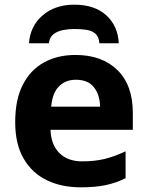

<svg xmlns="http://www.w3.org/2000/svg" viewBox="-20 -791 631 821"><path d="M303 -556Q416 -556 482 -491.5Q548 -427 548 -308V-236H196Q198 -173 233.5 -137Q269 -101 332 -101Q385 -101 428 -111.5Q471 -122 517 -144V-29Q477 -9 432.5 0.5Q388 10 325 10Q243 10 180 -20.5Q117 -51 81 -113Q45 -175 45 -269Q45 -365 77.5 -428.5Q110 -492 168 -524Q226 -556 303 -556ZM304 -450Q261 -450 232.5 -422Q204 -394 199 -335H408Q407 -385 382 -417.5Q357 -450 304 -450ZM298 -771Q384 -771 434 -726Q484 -681 488 -606H405Q403 -634 388 -647Q373 -660 349.5 -663.5Q326 -667 297 -667Q274 -667 250 -662.5Q226 -658 209 -645Q192 -632 189 -606H104Q109 -679 162 -725Q215 -771 298 -771Z"/></svg>

Font: Noto IKEA Latin
Style: Bold
Weight: 700
Designer: Monotype Design Team
Foundry: Monotype Imaging Inc.
Version: Version 1.0